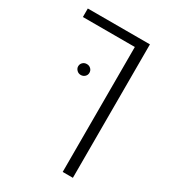

<svg xmlns="http://www.w3.org/2000/svg" viewBox="-189 -665 855 963"><g transform="rotate(30 239.0 -183.5)"><path d="M30.3 0ZM331.1 -520.5H30.3V-569.8H390.1V203.1H331.1ZM133.3 -294.4Q133.3 -308.1 142.6 -317.1Q151.9 -326.2 166 -326.2Q179.7 -326.2 189.2 -317.1Q198.7 -308.1 198.7 -294.4Q198.7 -281.2 189.2 -272.2Q179.7 -263.2 166 -263.2Q152.3 -263.2 142.8 -272.9Q133.3 -282.7 133.3 -294.4Z"/></g></svg>

Font: Heebo Light
Style: Regular
Weight: 300
Designer: Oded Ezer
Foundry: Meir Sadan
Version: Version 2.001; ttfautohint (v1.5.14-ce02) -l 8 -r 50 -G 200 